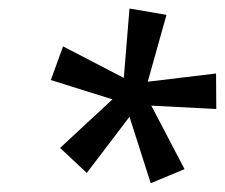

<svg xmlns="http://www.w3.org/2000/svg" viewBox="-20 -784 522 446"><path d="M330.1 -358.4 280.8 -512.7 181.6 -382.3 119.6 -440.4 241.2 -553.2 98.1 -598.1 126.5 -676.3 267.6 -603 280.8 -764.2 366.7 -749.5 323.2 -594.2 481.9 -613.3 482.4 -530.8 331.5 -538.6 408.7 -391.1Z"/></svg>

Font: Open Sans SemiCondensed Medium
Style: Italic
Weight: 500
Width: 4
Italic angle: -12°
Designer: Monotype Design Team
Foundry: Monotype Imaging Inc.
Version: Version 3.000